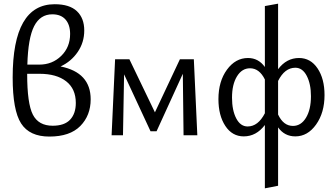

<svg xmlns="http://www.w3.org/2000/svg" viewBox="-20 -737 1829 1046"><path d="M310 -375Q474 -342 474 -196Q474 -108 417.5 -50.5Q361 7 249 7Q141 7 95 -64.5Q49 -136 49 -315Q49 -714 278 -714Q359 -714 399 -676Q439 -638 439 -571Q439 -506 403.5 -454Q368 -402 310 -375ZM265 -659Q199 -659 166 -594.5Q133 -530 129 -385H194Q265 -385 313.5 -432.5Q362 -480 362 -552Q362 -602 337 -630.5Q312 -659 265 -659ZM267 -52Q331 -52 362 -85Q393 -118 393 -176Q393 -253 340.5 -294Q288 -335 195 -335H128V-334Q128 -173 159 -112.5Q190 -52 267 -52Z M1055 0H980L976 -335L833 -22H800L656 -332L650 0H588L607 -414H685L824 -125L960 -414H1036Z M1609 -421Q1672 -421 1710 -364.5Q1748 -308 1748 -219Q1748 -123 1702 -58.5Q1656 6 1589 6Q1530 6 1495 -43V275L1423 289V-56Q1376 6 1308 6Q1245 6 1207.5 -51Q1170 -108 1170 -197Q1170 -294 1216.5 -357.5Q1263 -421 1331 -421Q1388 -421 1423 -372V-704L1495 -717V-360Q1541 -421 1609 -421ZM1576 -51Q1620 -51 1647 -95.5Q1674 -140 1674 -213Q1674 -280 1651 -324Q1628 -368 1589 -368Q1531 -368 1495 -296V-113Q1524 -51 1576 -51ZM1329 -48Q1386 -48 1423 -120V-304Q1393 -365 1342 -365Q1298 -365 1271 -321Q1244 -277 1244 -205Q1244 -136 1267 -92Q1290 -48 1329 -48Z"/></svg>

Font: EauTestInfant Medium
Style: Italic
Weight: 500
Italic angle: -12°
Designer: Christian Thalmann (Catharsis Fonts)
Version: Version 0.001;PS 000.001;hotconv 1.0.88;makeotf.lib2.5.64775